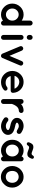

<svg xmlns="http://www.w3.org/2000/svg" viewBox="1720 -2488 772 4251"><g transform="rotate(90 2105.5 -363.0)"><path d="M546 -249V-54Q546 -32 530 -16Q514 0 492 0Q472 0 457.5 -12.5Q443 -25 439 -43Q376 0 303 0Q202 0 131 -73.5Q60 -147 60 -249Q60 -352 131 -426Q202 -500 303 -500Q377 -500 437 -458V-646Q437 -668 453 -684Q469 -700 492 -700Q514 -700 530 -684Q546 -668 546 -646V-250ZM397 -350Q358 -391 303 -391Q248 -391 209 -350Q169 -310 169 -249Q169 -190 209 -150Q248 -109 303 -109Q358 -109 397 -150Q437 -190 437 -249Q437 -310 397 -350Z M862 -444V-54Q862 -31 846.5 -15.5Q831 0 808 0Q786 0 770 -16Q754 -32 754 -54V-444Q754 -468 769.5 -483.5Q785 -499 808 -499Q831 -499 846.5 -483.5Q862 -468 862 -444ZM862 -646V-625Q862 -602 846.5 -586Q831 -570 808 -570Q786 -570 770 -586Q754 -602 754 -625V-646Q754 -668 770 -684Q786 -700 808 -700Q831 -700 846.5 -684.5Q862 -669 862 -646Z M1400 -488Q1421 -479 1429.5 -459.5Q1438 -440 1429 -420L1265 -32Q1263 -27 1261 -25L1260 -24Q1259 -23 1257 -20.5Q1255 -18 1254 -17L1253 -16L1247 -10Q1246 -10 1246 -9Q1242 -5 1239 -4H1237V-3Q1233 -3 1229 -1H1227Q1223 0 1217 0Q1212 0 1208 -1H1206Q1200 -3 1198 -3V-4H1196Q1194 -5 1191.5 -6.5Q1189 -8 1187 -9L1186 -10Q1180 -16 1180 -16Q1179 -16 1178 -17Q1176 -21 1173 -24Q1172 -24 1172 -25Q1170 -26 1168 -32L1006 -420Q997 -440 1005.5 -459.5Q1014 -479 1035 -488Q1053 -497 1073 -488Q1093 -479 1102 -459L1217 -187L1333 -459Q1341 -479 1360.5 -488Q1380 -497 1400 -488Z M1795 0Q1693 -1 1622.5 -74Q1552 -147 1551 -250Q1552 -353 1622.5 -426.5Q1693 -500 1795 -500Q1893 -500 1961.5 -434.5Q2030 -369 2036 -268V-263Q2036 -256 2035 -254Q2033 -236 2018.5 -225Q2004 -214 1983 -214H1665Q1674 -171 1699 -148Q1734 -108 1795 -103Q1859 -98 1899 -128Q1914 -144 1939 -144Q1964 -144 1974 -131Q1986 -118 1987.5 -101Q1989 -84 1974 -66Q1902 0 1795 0ZM1795 -405Q1737 -402 1702 -369Q1667 -336 1660 -299H1943Q1934 -334 1894.5 -367Q1855 -400 1795 -405Z M2429 -499Q2451 -499 2466.5 -484Q2482 -469 2482 -447Q2482 -426 2466.5 -410Q2451 -394 2429 -394Q2394 -394 2369 -375Q2343 -359 2323 -327Q2302 -299 2282 -243V-53Q2282 -31 2266 -15.5Q2250 0 2227 0Q2205 0 2189.5 -15.5Q2174 -31 2174 -53V-447Q2174 -469 2189.5 -484Q2205 -499 2227 -499Q2250 -499 2266 -484Q2282 -469 2282 -447V-440Q2293 -453 2303 -460Q2363 -500 2429 -499Z M2596 -69Q2580 -82 2577.5 -104.5Q2575 -127 2589 -143Q2602 -161 2625 -163Q2648 -165 2664 -151Q2718 -106 2774 -107Q2812 -107 2842 -126Q2860 -141 2860 -156Q2860 -162 2857 -166Q2855 -171 2844 -178Q2820 -195 2764 -206H2763Q2710 -216 2676 -232Q2631 -254 2607 -290Q2590 -318 2590 -353Q2590 -418 2649 -463Q2703 -500 2772 -500Q2842 -500 2922 -445Q2940 -433 2944.5 -411.5Q2949 -390 2938 -371Q2926 -353 2904.5 -348.5Q2883 -344 2864 -357Q2808 -394 2772 -394Q2735 -394 2712 -376Q2696 -365 2696 -353Q2696 -348 2698 -345Q2701 -340 2709 -335Q2731 -320 2782 -311L2783 -310H2784Q2837 -300 2877 -281Q2925 -260 2948 -222Q2967 -190 2967 -156Q2967 -86 2904 -40Q2846 0 2774 0Q2681 -1 2596 -69Z M3551 -446V-249V-53Q3551 -31 3535.5 -15.5Q3520 0 3498 0Q3479 0 3465 -12Q3451 -24 3446 -43Q3385 0 3313 0Q3213 0 3143 -73Q3075 -146 3075 -249Q3075 -354 3143 -425Q3213 -500 3313 -500Q3384 -500 3446 -456Q3451 -475 3465 -487.5Q3479 -500 3498 -500Q3520 -500 3535.5 -484Q3551 -468 3551 -446ZM3406 -146Q3445 -188 3445 -249Q3445 -311 3406 -352Q3370 -393 3313 -393Q3255 -393 3220 -352Q3182 -312 3182 -249Q3182 -187 3220 -146Q3256 -107 3313 -107Q3369 -107 3406 -146ZM3200 -590Q3187 -570 3167 -570Q3152 -570 3141 -580Q3130 -590 3130 -603Q3130 -612 3134 -626Q3151 -672 3174.5 -694.5Q3198 -717 3236 -717Q3266 -717 3315 -697Q3364 -677 3380 -677Q3409 -677 3426 -709Q3439 -729 3459 -729Q3474 -729 3485 -719Q3496 -709 3496 -696Q3496 -687 3492 -673Q3475 -627 3451.5 -604.5Q3428 -582 3390 -582Q3360 -582 3311 -602Q3262 -622 3246 -622Q3217 -622 3200 -590Z M3897 3Q3798 3 3725 -73Q3656 -144 3656 -249Q3656 -347 3725 -424Q3798 -500 3897 -500Q3998 -500 4064 -424Q4134 -349 4134 -249Q4134 -141 4064 -73Q3998 3 3897 3ZM3801 -353Q3765 -311 3765 -249Q3765 -187 3801 -143Q3840 -106 3897 -106Q3950 -106 3989 -143Q4028 -187 4028 -249Q4028 -311 3989 -353Q3946 -391 3897 -391Q3844 -391 3801 -353Z"/></g></svg>

Font: Quicksand
Style: Bold
Weight: 700
Designer: Andrew Paglinawan
Foundry: Andrew Paglinawan
Version: 1.002